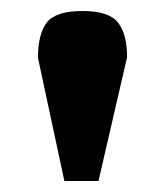

<svg xmlns="http://www.w3.org/2000/svg" viewBox="-20 -731 300 349"><path d="M49 -626Q49 -669 65 -690Q81 -711 130 -711Q178 -711 194.5 -690Q211 -669 211 -627L159 -402H97Z"/></svg>

Font: Taviraj Bold
Style: Regular
Weight: 700
Designer: Katatrad Team
Foundry: CadsonDemak
Version: Version 1.030